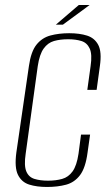

<svg xmlns="http://www.w3.org/2000/svg" viewBox="-20 -731 441 763"><path d="M167 12Q126 12 96 2.5Q66 -7 51.5 -36Q37 -65 45 -125L95 -469Q103 -526 125 -553.5Q147 -581 180.5 -590Q214 -599 255 -599Q296 -599 326 -589.5Q356 -580 370.5 -552.5Q385 -525 377 -469L364 -374H327L340 -468Q347 -515 336.5 -538Q326 -561 303.5 -568Q281 -575 251 -575Q219 -575 194.5 -568Q170 -561 153.5 -538Q137 -515 130 -468L82 -120Q75 -73 84.5 -50Q94 -27 117 -20Q140 -13 171 -13Q202 -13 227 -20Q252 -27 268.5 -50Q285 -73 292 -120L302 -196H338L328 -125Q320 -64 298 -35Q276 -6 242.5 3Q209 12 167 12ZM202 -633 293 -711H336L230 -633Z"/></svg>

Font: Alumni Sans ExtraLight
Style: Italic
Weight: 250
Italic angle: -8°
Version: Version 1.016